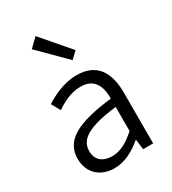

<svg xmlns="http://www.w3.org/2000/svg" viewBox="-209 -971 976 1092"><g transform="rotate(-30 279.0 -425.0)"><path d="M217 13C285 13 347 -22 399 -66H402L410 0H476V-335C476 -465 424 -554 293 -554C206 -554 130 -514 84 -484L116 -426C157 -455 215 -486 280 -486C373 -486 396 -414 395 -341C163 -315 60 -257 60 -139C60 -41 128 13 217 13ZM239 -53C184 -53 139 -79 139 -144C139 -218 204 -264 395 -286V-128C340 -79 293 -53 239 -53ZM316 -639 359 -680 202 -863 146 -809Z"/></g></svg>

Font: Noto Sans KR DemiLight
Style: Regular
Weight: 350
Designer: Ryoko NISHIZUKA 西塚涼子 (kana, bopomofo & ideographs); Paul D. Hunt (Latin, Greek & Cyrillic); Sandoll Communications 산돌커뮤니
Foundry: Adobe
Version: Version 2.004;hotconv 1.0.118;makeotfexe 2.5.65603